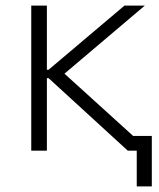

<svg xmlns="http://www.w3.org/2000/svg" viewBox="-20 -540 568 688"><path d="M92 0H148V-260H154L438 0H470V128H524V-53H457L211 -276L499 -520H426L154 -290H148V-520H92Z"/></svg>

Font: Fixel Display Light
Style: Regular
Weight: 300
Designer: AlfaBravo + MacPaw
Foundry: Kyrylo Tkachov, Marchela Mozhyna, Serhii Makarenko, Maria Weinstein, Zakhar Kryvoshyya
Version: Version 1.211